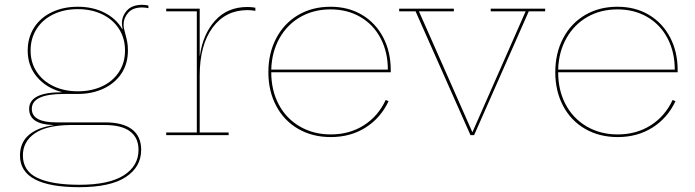

<svg xmlns="http://www.w3.org/2000/svg" viewBox="-20 -561 2884 797"><path d="M596 -538V-527Q583 -530 570 -530Q531 -530 512 -508Q493 -486 493 -459Q493 -444 500 -421Q505 -403 508 -388Q511 -373 511 -351Q511 -297 484.5 -256.5Q458 -216 410.5 -193.5Q363 -171 303 -171H245Q112 -171 112 -109Q112 -53 215 -53H416Q490 -53 528 -24Q566 5 566 61Q566 132 502 174Q438 216 309 216Q63 216 63 85Q63 31 99.5 -0.5Q136 -32 201 -41V-42Q101 -45 101 -109Q101 -178 236 -178V-179Q172 -196 133.5 -241.5Q95 -287 95 -351Q95 -405 121.5 -446.5Q148 -488 195.5 -510.5Q243 -533 303 -533Q365 -533 413.5 -508.5Q462 -484 487 -441L489 -442Q486 -453 486 -464Q486 -494 507 -517.5Q528 -541 571 -541Q583 -541 596 -538ZM499 -351Q499 -402 474 -441Q449 -480 404.5 -501.5Q360 -523 303 -523Q246 -523 201.5 -501.5Q157 -480 132 -441Q107 -402 107 -351Q107 -301 132.5 -262.5Q158 -224 202.5 -203Q247 -182 303 -182Q360 -182 404.5 -203Q449 -224 474 -262.5Q499 -301 499 -351ZM271 -42Q173 -41 124 -7Q75 27 75 84Q75 149 135.5 177.5Q196 206 310 206Q432 206 493.5 167Q555 128 555 61Q555 11 520 -15.5Q485 -42 416 -42Z M1040 -529V-516Q1025 -519 1007 -519Q916 -519 862.5 -446.5Q809 -374 809 -248V-11H929V0H670V-11H797V-514H670V-525H809V-330H810Q822 -419 873 -475.5Q924 -532 1007 -532Q1024 -532 1040 -529Z M1602 -270V-261H1106Q1106 -186 1137 -127.5Q1168 -69 1224.5 -36Q1281 -3 1353 -3Q1431 -3 1490.5 -41Q1550 -79 1581 -146L1593 -141Q1560 -71 1497.5 -31.5Q1435 8 1353 8Q1277 8 1218 -26Q1159 -60 1126.5 -121.5Q1094 -183 1094 -261Q1094 -340 1126.5 -402Q1159 -464 1217.5 -498.5Q1276 -533 1352 -533Q1426 -533 1482.5 -499.5Q1539 -466 1570.5 -406Q1602 -346 1602 -270ZM1106 -272H1590Q1590 -345 1560 -402Q1530 -459 1476 -490.5Q1422 -522 1352 -522Q1282 -522 1227 -490.5Q1172 -459 1140 -402Q1108 -345 1106 -272Z M2243 -525V-514H2175L1948 0H1933L1705 -514H1637V-525H1864V-514H1719L1941 -12L2162 -514H2017V-525Z M2793 -270V-261H2297Q2297 -186 2328 -127.5Q2359 -69 2415.5 -36Q2472 -3 2544 -3Q2622 -3 2681.5 -41Q2741 -79 2772 -146L2784 -141Q2751 -71 2688.5 -31.5Q2626 8 2544 8Q2468 8 2409 -26Q2350 -60 2317.5 -121.5Q2285 -183 2285 -261Q2285 -340 2317.5 -402Q2350 -464 2408.5 -498.5Q2467 -533 2543 -533Q2617 -533 2673.5 -499.5Q2730 -466 2761.5 -406Q2793 -346 2793 -270ZM2297 -272H2781Q2781 -345 2751 -402Q2721 -459 2667 -490.5Q2613 -522 2543 -522Q2473 -522 2418 -490.5Q2363 -459 2331 -402Q2299 -345 2297 -272Z"/></svg>

Font: Hepta Slab Thin
Style: Regular
Weight: 250
Designer: Michael LaGattuta
Foundry: Michael LaGattuta
Version: Version 1.100; ttfautohint (v1.8) -l 8 -r 50 -G 200 -x 14 -D